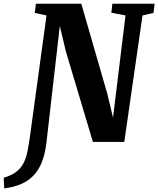

<svg xmlns="http://www.w3.org/2000/svg" viewBox="-102 -763 851 1032"><path d="M-79.5 249.5 -82 192.5Q-39 179.5 -13.5 159.5Q12 139.5 25.5 111.8Q39 84 46 49Q53 14 59 -29.5L148 -680L85 -693.5L91 -743H335L475.5 -256.5L505.5 -130.5L572.5 -680L496.5 -694.5L502 -743H729L723 -693.5L664 -680L566 0H397.5L252 -486.5L219.5 -623.5L147.5 4.5Q140.5 63 123.8 106.2Q107 149.5 79.5 179Q52 208.5 12.5 225.8Q-27 243 -79.5 249.5Z"/></svg>

Font: Merriweather 24pt SemiCondensed Black
Style: Italic
Weight: 900
Width: 4
Italic angle: -7.8°
Designer: Eben Sorkin
Foundry: Eben Sorkin
Version: Version 2.101